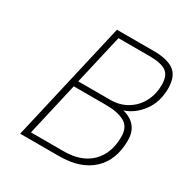

<svg xmlns="http://www.w3.org/2000/svg" viewBox="-161 -835 942 971"><g transform="rotate(30 310.0 -350.0)"><path d="M247 -700H462Q543 -700 581.5 -671Q620 -642 620 -572Q620 -493 579 -437.5Q538 -382 479 -363Q575 -338 575 -243Q575 -128 506.5 -64Q438 0 313 0H86ZM396 -376Q451 -376 494 -402.5Q537 -429 560 -473.5Q583 -518 583 -571Q583 -626 553.5 -646.5Q524 -667 455 -667H275L208 -376ZM321 -33Q424 -33 480.5 -89Q537 -145 537 -242Q537 -299 497.5 -321Q458 -343 388 -343H201L130 -33Z"/></g></svg>

Font: Cairo ExtraLight
Style: Italic
Weight: 275
Italic angle: -13°
Designer: Mohamed Gaber, Accademia di Belle Arti di Urbino and others
Foundry: Kief Type Foundry, Accademia di Belle Arti di Urbino and others
Version: Version 3.011